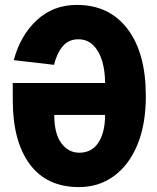

<svg xmlns="http://www.w3.org/2000/svg" viewBox="-20 -746 640 782"><path d="M302 16Q170 16 101 -77.5Q32 -171 32 -338V-408H408Q408 -456 396.5 -496Q385 -536 360.5 -561Q336 -586 299 -586Q259 -586 235 -557Q211 -528 200 -482L36 -501Q63 -602 130 -664Q197 -726 293 -726Q425 -726 499.5 -628Q574 -530 574 -355Q574 -239 539.5 -156Q505 -73 443.5 -28.5Q382 16 302 16ZM303 -124Q354 -124 381 -165.5Q408 -207 408 -278H201Q201 -201 230 -162.5Q259 -124 303 -124Z"/></svg>

Font: Geist Mono ExtraBold
Style: Regular
Weight: 800
Monospace: yes
Designer: Basement.studio, Andrés Briganti, Mateo Zaragoza
Foundry: Basement.studio, Vercel, Andrés Briganti, Guido Ferreyra, Mateo Zaragoza
Version: Version 1.500; ttfautohint (v1.8.4.7-5d5b)